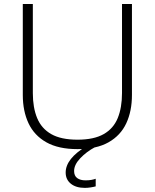

<svg xmlns="http://www.w3.org/2000/svg" viewBox="-20 -733 772 956"><path d="M366 9.5Q271 9.5 210.8 -24.5Q150.5 -58.5 122 -119.2Q93.5 -180 93.5 -260V-713H143.5V-269Q143.5 -197 165 -145Q186.5 -93 235.2 -65.2Q284 -37.5 366 -37.5Q447.5 -37.5 496.2 -65.2Q545 -93 566.2 -145Q587.5 -197 587.5 -270V-713H637V-260Q637 -180 608.8 -119.2Q580.5 -58.5 520.5 -24.5Q460.5 9.5 366 9.5ZM402.5 202.5Q358.5 202.5 332.8 181.8Q307 161 307 126Q307 91.5 333 58.5Q359 25.5 414.5 -8V-19.5L439 -21L452.5 0Q410.5 22.5 379.8 54.8Q349 87 349 118.5Q349 142.5 364.5 153.8Q380 165 406 165Q423.5 165 436.2 162.5Q449 160 456.5 157V195Q445.5 198 430.8 200.2Q416 202.5 402.5 202.5Z"/></svg>

Font: Commissioner ExtraLight
Style: Regular
Weight: 200
Designer: Kostas Bartsokas
Foundry: Kostas Bartsokas
Version: Version 1.000; ttfautohint (v1.8.3)